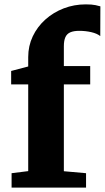

<svg xmlns="http://www.w3.org/2000/svg" viewBox="-20 -858 479 878"><path d="M33 0V-66L109 -75.5V-472H31V-533.5L109 -554V-597Q109 -648 129.8 -691.8Q150.5 -735.5 187.2 -768.5Q224 -801.5 271.5 -819.8Q319 -838 372 -838Q400.5 -838 416.8 -834.5Q433 -831 439 -829L438.5 -693Q423.5 -705 397.2 -711Q371 -717 343 -717Q317 -717 301.5 -710.2Q286 -703.5 279 -688Q272 -672.5 272 -646.5V-556H392.5V-472H272V-75L373.5 -66V0Z"/></svg>

Font: Merriweather Light 18pt Black
Style: Regular
Weight: 900
Version: Version 2.100